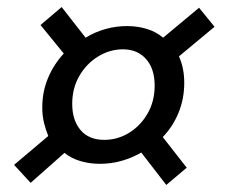

<svg xmlns="http://www.w3.org/2000/svg" viewBox="-20 -599 640 545"><path d="M67 -80 20 -131 117 -213Q110 -230 105 -250Q100 -270 100 -294Q100 -339 116.5 -378Q133 -417 161 -447L95 -528L155 -579L223 -492Q249 -508 279 -516.5Q309 -525 341 -525Q370 -525 396.5 -517Q423 -509 443 -492L545 -577L589 -523L488 -439Q503 -406 503 -364Q503 -319 487 -279.5Q471 -240 442 -210L510 -123L452 -74L381 -166Q355 -151 325.5 -142.5Q296 -134 263 -134Q235 -134 209 -141.5Q183 -149 163 -165ZM276 -202Q313 -202 345.5 -221.5Q378 -241 398.5 -276Q419 -311 419 -356Q419 -404 394.5 -431.5Q370 -459 329 -459Q292 -459 259 -439Q226 -419 205.5 -384Q185 -349 185 -304Q185 -258 208.5 -230Q232 -202 276 -202Z"/></svg>

Font: Source Code Pro ExtraLight Medium
Style: Italic
Weight: 500
Italic angle: -11°
Monospace: yes
Version: Version 1.016;hotconv 1.0.116;makeotfexe 2.5.65601